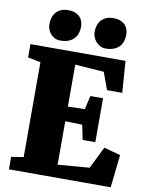

<svg xmlns="http://www.w3.org/2000/svg" viewBox="-103 -1050 866 1123"><g transform="rotate(10 330.0 -488.5)"><path d="M462.4 -793.9Q444.8 -793.9 430.4 -801.8Q416 -809.6 405.5 -821.5Q395 -833.5 389.2 -848.4Q383.3 -863.3 383.3 -877.9Q383.3 -898.9 388.9 -917Q394.5 -935.1 406.2 -948.5Q418 -961.9 436 -969.5Q454.1 -977.1 479 -977.1H479.5Q502.9 -977.1 520 -970.2Q537.1 -963.4 547.9 -952.1Q558.6 -940.9 563.7 -925.8Q568.8 -910.6 568.8 -894Q568.8 -873 562.7 -854.7Q556.6 -836.4 543.9 -823Q531.2 -809.6 511 -801.8Q490.7 -793.9 462.9 -793.9ZM193.8 -793.9Q176.3 -793.9 161.9 -800.8Q147.5 -807.6 137.2 -819.1Q127 -830.6 121.1 -845.7Q115.2 -860.8 115.2 -877.9Q115.2 -898.9 120.8 -917Q126.5 -935.1 138.2 -948.5Q149.9 -961.9 168 -969.5Q186 -977.1 210.9 -977.1H211.4Q234.9 -977.1 251.7 -970.2Q268.6 -963.4 279.3 -952.1Q290 -940.9 295.2 -925.8Q300.3 -910.6 300.3 -894Q300.3 -873 294.2 -854.7Q288.1 -836.4 275.1 -823Q262.2 -809.6 242.2 -801.8Q222.2 -793.9 194.3 -793.9ZM29.3 -74.2 102.1 -85.4V-648.9L26.4 -664.1V-743.2H590.8L604.5 -555.7H514.2L476.6 -658.2L305.2 -670.4V-421.4L405.3 -423.8L424.3 -504.9H499.5V-244.1H424.3L406.2 -331.5L305.2 -334V-76.2L492.7 -91.3L557.1 -221.7L655.3 -194.8L633.8 0H29.3Z"/></g></svg>

Font: Merriweather UltraBold
Style: Regular
Weight: 900
Designer: Eben Sorkin ( sorkintype@gmail.com )
Foundry: Eben Sorkin
Version: Version 1.570; ttfautohint (v1.3) -l 8 -r 32 -G 0 -x 0 -H 60